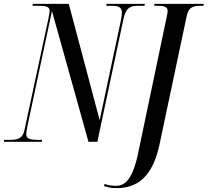

<svg xmlns="http://www.w3.org/2000/svg" viewBox="-49 -734 1075 994"><path d="M-29 0H167L169 -10H146C107 -10 87 -17 87 -37C87 -45 88 -56 92 -76L220 -677L409 0H455L590 -635C603 -697 628 -704 668 -704H699L701 -714H503L501 -704H530C566 -704 582 -695 582 -670C582 -662 581 -650 577 -629L467 -112L307 -714H121L119 -704H156C188 -704 208 -699 208 -679C208 -672 206 -662 203 -644L78 -62C69 -16 42 -10 2 -10H-28ZM554 240C661 240 741 183 777 13L918 -653C927 -695 950 -704 987 -704H1004L1006 -714H751L749 -704H770C800 -704 819 -698 819 -678C819 -670 817 -663 816 -656L673 26C644 182 606 228 552 228C533 228 511 226 493 218L489 229C508 236 527 240 554 240Z"/></svg>

Font: Noto Serif Display ExtraCondensed Medium
Style: Italic
Weight: 500
Width: 2
Italic angle: -12°
Designer: Monotype Design Team
Foundry: Monotype Imaging Inc.
Version: Version 2.009